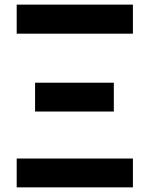

<svg xmlns="http://www.w3.org/2000/svg" viewBox="-20 -806 643 826"><path d="M51.8 -661.1V-786.1H551.8V-661.1ZM130.9 -326.2V-450.2H469.7V-326.2ZM51.8 0V-124H551.8V0Z"/></svg>

Font: Gothic A1 ExtraBold
Style: Regular
Weight: 800
Designer: HanYang I&C Co.,Ltd.
Foundry: HanYang I&C Co.,Ltd.
Version: Version 2.50